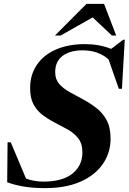

<svg xmlns="http://www.w3.org/2000/svg" viewBox="-20 -955 662 988"><path d="M549 -241Q549 -169 509.2 -111.2Q469.5 -53.5 394.2 -20.2Q319 13 212.5 13Q150.5 13 103.8 5.2Q57 -2.5 17 -17L19 -222.5H35.5L114 -36Q156 -20.5 204 -20.5Q301 -20.5 352.5 -61.5Q404 -102.5 404 -171Q404 -217 381.5 -244.8Q359 -272.5 325 -290.5Q291 -308.5 257.5 -326.5Q223.5 -344.5 195.8 -366.2Q168 -388 151.5 -420Q135 -452 135 -501.5Q135 -570.5 169.8 -621.5Q204.5 -672.5 268 -700.2Q331.5 -728 417.5 -728Q453 -728 486 -722.2Q519 -716.5 552 -703.5L614 -750.5H622L607.5 -498H591.5L538.5 -649.5Q486 -696 404.5 -696Q340.5 -696 302.2 -667.5Q264 -639 264 -583.5Q264 -546.5 285 -522.8Q306 -499 338.5 -481Q371 -463 406 -444.5Q440.5 -426 473.5 -401.2Q506.5 -376.5 527.8 -338.5Q549 -300.5 549 -241ZM262.5 -772 425 -935H515.5L578 -772H556L457 -865.5L291.5 -772Z"/></svg>

Font: Newsreader Display
Style: Bold Italic
Weight: 700
Italic angle: -17°
Designer: Hugues Gentile
Foundry: Production Type
Version: Version 1.001